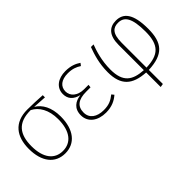

<svg xmlns="http://www.w3.org/2000/svg" viewBox="-36 -1141 1925 1925"><g transform="rotate(-45 927.0 -178.5)"><path d="M555 -562C488 -566 413 -570 343 -570C158 -570 75 -454 75 -280C75 -98 161 11 303 11C443 11 532 -97 532 -283C532 -413 483 -498 411 -540L555 -531ZM495 -283C495 -112 420 -23 303 -23C185 -23 113 -114 113 -280C113 -446 181 -543 362 -542H364C441 -502 495 -416 495 -283Z M885 -573C781 -573 705 -518 705 -427C705 -359 745 -314 823 -296C744 -287 682 -244 682 -150C682 -48 767 11 881 11C965 11 1021 -18 1066 -57L1046 -82C998 -45 960 -23 882 -23C786 -23 721 -68 721 -149C721 -238 778 -279 887 -279H949L953 -311H890C800 -311 742 -361 742 -427C742 -496 794 -540 888 -540C950 -540 993 -524 1032 -498L1052 -524C1012 -551 963 -573 885 -573Z M1774 -285C1774 -502 1706 -573 1602 -573C1508 -573 1449 -515 1449 -381V-23C1299 -32 1216 -85 1216 -264C1216 -391 1249 -492 1275 -562H1238C1209 -484 1178 -387 1178 -264C1178 -79 1264 -1 1449 10V216L1486 210V11C1698 2 1774 -85 1774 -285ZM1486 -22V-374C1486 -508 1534 -542 1602 -542C1689 -542 1735 -476 1735 -285C1735 -94 1662 -28 1486 -22Z"/></g></svg>

Font: Glow Sans SC Normal ExtraLight
Style: Regular
Weight: 200
Designer: Ryoko NISHIZUKA (kana, bopomofo & ideographs); Paul D. Hunt (Latin, Greek & Cyrillic); Sandoll Communications, Soo-young
Version: Version 0.93